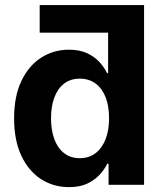

<svg xmlns="http://www.w3.org/2000/svg" viewBox="-20 -748 663 777"><path d="M489.3 -615.7H140.6V-727.5H563ZM259.8 9.3Q195.8 9.3 145.5 -23.4Q95.2 -56.2 66.2 -118.2Q37.1 -180.2 37.1 -269Q37.1 -359.4 66.9 -421.1Q96.7 -482.9 147 -514.9Q197.3 -546.9 258.8 -546.9Q302.2 -546.9 332.5 -532.7Q362.8 -518.6 382.6 -496.8Q402.3 -475.1 413.6 -451.7H417.5V-727.5H563V0H419.4V-85.4H414.1Q402.8 -62 382.6 -40.3Q362.3 -18.6 332.3 -4.6Q302.2 9.3 259.8 9.3ZM302.7 -107.9Q340.3 -107.9 366.7 -128.2Q393.1 -148.4 407.2 -184.6Q421.4 -220.7 421.4 -269.5Q421.4 -318.4 407.5 -354.2Q393.6 -390.1 366.9 -409.9Q340.3 -429.7 302.7 -429.7Q265.6 -429.7 239.5 -409.7Q213.4 -389.6 200 -353.5Q186.5 -317.4 186.5 -269.5Q186.5 -221.2 200 -184.8Q213.4 -148.4 239.5 -128.2Q265.6 -107.9 302.7 -107.9Z"/></svg>

Font: Inter 18pt
Style: Bold
Weight: 700
Designer: Rasmus Andersson
Foundry: rsms
Version: Version 4.001;git-66647c0bb